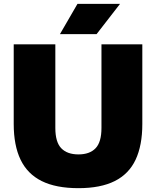

<svg xmlns="http://www.w3.org/2000/svg" viewBox="-20 -971 814 1001"><path d="M389 10Q272 10 197.5 -27Q123 -64 87.2 -138.5Q51.5 -213 51.5 -324.5V-740H268.5V-304Q268.5 -230 299.5 -198Q330.5 -166 389 -166Q447.5 -166 478.2 -198Q509 -230 509 -304V-740H722V-324.5Q722 -213 687 -138.5Q652 -64 578.2 -27Q504.5 10 389 10ZM292.5 -793 384 -951H606L483.5 -793Z"/></svg>

Font: Encode Sans Condensed Thin Black
Style: Regular
Weight: 900
Version: Version 3.002